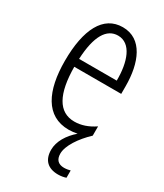

<svg xmlns="http://www.w3.org/2000/svg" viewBox="-191 -618 781 914"><g transform="rotate(30 199.5 -161.0)"><path d="M247 128C247 84 287 25 338 -23V-74C301 -49 265 -37 228 -37C141 -37 99 -115 98 -263H356V-305C356 -432 313 -542 205 -542C98 -542 45 -438 45 -265C45 -102 98 10 224 10C240 10 256 8 271 5C228 42 200 88 200 134C200 191 232 220 287 220C303 220 319 217 330 213V173C323 175 309 178 296 178C264 178 247 161 247 128ZM205 -496C277 -496 307 -410 306 -307H99C105 -435 143 -496 205 -496Z"/></g></svg>

Font: Noto Sans Khmer UI ExtraCondensed Light
Style: Regular
Weight: 300
Width: 2
Designer: Danh Hong and the Monotype Design Team
Foundry: Monotype Imaging Inc.
Version: Version 2.002